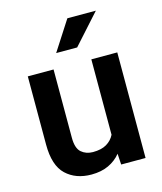

<svg xmlns="http://www.w3.org/2000/svg" viewBox="-113 -834 785 928"><g transform="rotate(-15 279.0 -370.0)"><path d="M380.4 0 377 -54.7Q352.5 -24.4 315.9 -7.3Q279.3 9.8 230 9.8Q151.9 9.8 103.3 -36.1Q54.7 -82 54.7 -187V-528.3H183.6V-186Q183.6 -133.8 207 -113.5Q230.5 -93.3 264.6 -93.3Q307.1 -93.3 333.3 -108.9Q359.4 -124.5 372.6 -150.9V-528.3H502.4V0ZM216.3 -601.6 312 -750H454.6L321.3 -601.6Z"/></g></svg>

Font: Vazirmatn UI FD SemiBold
Style: Regular
Weight: 600
Designer: Saber Rastikerdar
Foundry: Saber Rastikerdar
Version: Version 33.003